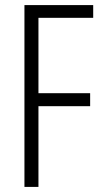

<svg xmlns="http://www.w3.org/2000/svg" viewBox="-20 -734 406 754"><path d="M131 0V-317H334V-368H131V-664H346V-714H76V0Z"/></svg>

Font: Noto Sans Gujarati ExtraCondensed Light
Style: Regular
Weight: 300
Width: 2
Designer: Jelle Bosma - Monotype Design Team, Universal Thirst
Foundry: Monotype Imaging Inc.
Version: Version 2.106